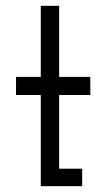

<svg xmlns="http://www.w3.org/2000/svg" viewBox="-20 -639 365 659"><path d="M262 0H120V-313H35V-375H120V-619H183V-375H290V-313H183V-60H262Z"/></svg>

Font: Josefin Slab SemiBold
Style: Regular
Weight: 600
Designer: Santiago Orozco
Foundry: Typemade
Version: Version 2.000